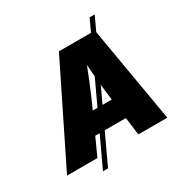

<svg xmlns="http://www.w3.org/2000/svg" viewBox="-230 -989 1216 1251"><g transform="rotate(-30 378.0 -363.0)"><path d="M651.9 -819.3 225.6 92.8H187.5L613.8 -819.3ZM-29.3 0 329.6 -727.5H600.6L725.1 0H507.3L470.7 -282.2Q459 -374 450.4 -469.7Q441.9 -565.4 436 -663.1H483.9Q446.3 -565.4 408 -469.7Q369.6 -374 327.6 -282.2L199.2 0ZM169.9 -132.8 194.8 -283.2H595.2L570.3 -132.8Z"/></g></svg>

Font: Inter 20pt Black
Style: Italic
Weight: 900
Italic angle: -9.3988°
Version: Version 4.001;git-66647c0bb